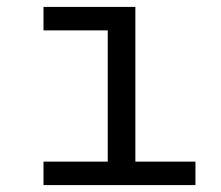

<svg xmlns="http://www.w3.org/2000/svg" viewBox="-20 -536 640 556"><path d="M106 -68H292V-448H106V-516H372V-68H546V0H106Z"/></svg>

Font: iA Writer Mono V
Style: Regular
Weight: 400
Designer: Mike Abbink, Paul van der Laan, Pieter van Rosmalen
Foundry: Bold Monday
Version: Version 2.000